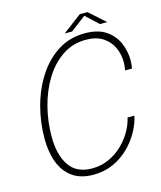

<svg xmlns="http://www.w3.org/2000/svg" viewBox="-125 -943 876 1042"><g transform="rotate(-15 312.5 -421.5)"><path d="M567 -243.5Q558.5 -201.5 534.2 -157.2Q510 -113 472 -75.2Q434 -37.5 383.2 -14.2Q332.5 9 270.5 9Q199 9 153.2 -23.8Q107.5 -56.5 85.5 -114.5Q63.5 -172.5 63.5 -248.5Q63.5 -341 87.5 -429.5Q111.5 -518 157.8 -589.2Q204 -660.5 270.5 -702.8Q337 -745 421.5 -745Q495 -745 539.8 -714.8Q584.5 -684.5 604.8 -637Q625 -589.5 625 -538.5Q625 -525.5 623.5 -513Q622 -500.5 620.5 -493.5H581.5Q583 -501 584.8 -514Q586.5 -527 586.5 -539Q586.5 -583 568.8 -621.8Q551 -660.5 513.8 -685Q476.5 -709.5 418.5 -709.5Q343.5 -709.5 284.8 -669.5Q226 -629.5 185.5 -563Q145 -496.5 124.2 -414.8Q103.5 -333 103.5 -249.5Q103.5 -146.5 144.5 -86.2Q185.5 -26 272.5 -26Q323.5 -26 366.8 -45.8Q410 -65.5 443.5 -97.8Q477 -130 498.8 -168.2Q520.5 -206.5 528.5 -243.5ZM317 -772 423 -852H466.5L556 -772H515L438 -843.5H452.5L358.5 -772Z"/></g></svg>

Font: Epilogue ExtraLight
Style: Italic
Weight: 250
Italic angle: -12°
Designer: Tyler Finck
Foundry: Etcetera Type Co
Version: Version 2.112